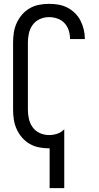

<svg xmlns="http://www.w3.org/2000/svg" viewBox="-20 -763 515 998"><path d="M238 215V8H235Q209 8 183 3Q157 -2 134.5 -15Q112 -28 95 -47.5Q78 -67 67 -91Q56 -115 52 -140.5Q48 -166 48 -192V-543Q48 -569 52 -594.5Q56 -620 67 -644Q78 -668 95 -687.5Q112 -707 134.5 -720Q157 -733 183 -738Q209 -743 235 -743Q259 -743 283 -739Q307 -735 329 -724Q351 -713 369 -695.5Q387 -678 398 -656.5Q409 -635 415 -611Q421 -587 421 -563V-560H344V-562Q344 -584 337 -605.5Q330 -627 315 -643Q300 -659 278.5 -666.5Q257 -674 235 -674Q210 -674 187.5 -664Q165 -654 150.5 -634.5Q136 -615 130.5 -591Q125 -567 125 -543V-192Q125 -168 130.5 -144Q136 -120 150.5 -100.5Q165 -81 187.5 -71Q210 -61 235 -61Q257 -61 278 -68Q299 -75 314 -91V215Z"/></svg>

Font: Iosevka QP
Style: Regular
Weight: 400
Designer: Belleve Invis
Foundry: Belleve Invis
Version: Version 20.0.0; ttfautohint (v1.8.4)